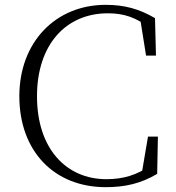

<svg xmlns="http://www.w3.org/2000/svg" viewBox="-20 -759 726 794"><path d="M417 15C495 15 561 1 630 -40L633 -194H592L565 -35L605 -45V-77C547 -34 487 -18 420 -18C254 -18 133 -144 133 -361C133 -576 254 -704 426 -704C493 -704 542 -687 600 -643V-678L558 -692L584 -529H625L621 -684C556 -722 495 -739 417 -739C211 -739 60 -586 60 -361C60 -134 204 15 417 15Z"/></svg>

Font: Source Han Serif TW VF
Style: Regular
Weight: 250
Designer: Ryoko NISHIZUKA 西塚涼子 (kana & ideographs); Frank Grießhammer (Latin, Greek & Cyrillic); Wenlong ZHANG 张文龙 (bopomofo); San
Foundry: Adobe
Version: Version 2.002;hotconv 1.1.0;makeotfexe 2.6.0